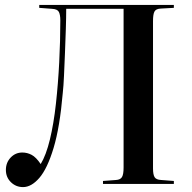

<svg xmlns="http://www.w3.org/2000/svg" viewBox="-20 -750 784 783"><path d="M74 13Q45 13 24.5 -7Q4 -27 4 -57Q4 -87 23.5 -107.5Q43 -128 71 -128Q91 -128 109 -118.5Q127 -109 146 -81Q168 -117 183.5 -181Q199 -245 208 -326.5Q217 -408 221.5 -496Q226 -584 226 -667Q226 -690 220 -701.5Q214 -713 192 -714L140 -718V-730H689V-718L635 -715Q616 -714 610 -703Q604 -692 604 -664V-63Q604 -38 610.5 -27.5Q617 -17 637 -16L689 -12V0H400V-12L453 -16Q471 -17 477.5 -28Q484 -39 484 -67V-714H250Q250 -680 248.5 -632.5Q247 -585 245 -535Q243 -485 241 -441Q239 -397 236 -371Q224 -231 198.5 -146.5Q173 -62 140.5 -24.5Q108 13 74 13Z"/></svg>

Font: Literata 72pt Medium
Style: Regular
Weight: 500
Designer: Latin by Veronika Burian and Jose Scaglione. Greek by Irene Vlachou. Cyrillic by Vera Evstafieva.
Foundry: TypeTogether
Version: Version 3.002